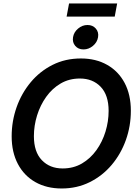

<svg xmlns="http://www.w3.org/2000/svg" viewBox="-20 -1077 789 1109"><path d="M336.4 11.7Q249.5 11.7 184.3 -25.1Q119.1 -62 83.3 -129.9Q47.4 -197.8 47.4 -289.6Q47.4 -377 75.9 -457.8Q104.5 -538.6 157.5 -602.1Q210.4 -665.5 283.9 -702.4Q357.4 -739.3 447.3 -739.3Q533.7 -739.3 598.9 -702.4Q664.1 -665.5 700 -597.7Q735.8 -529.8 735.8 -437.5Q735.8 -348.6 707 -268.1Q678.2 -187.5 625 -124.5Q571.8 -61.5 498.3 -24.9Q424.8 11.7 336.4 11.7ZM341.8 -104Q404.3 -104 453.4 -132.8Q502.4 -161.6 536.9 -209.7Q571.3 -257.8 589.4 -316.9Q607.4 -376 607.4 -436.5Q607.4 -527.8 561.5 -575.7Q515.6 -623.5 441.4 -623.5Q379.4 -623.5 330.3 -594.7Q281.2 -565.9 246.8 -517.6Q212.4 -469.2 194.1 -410.2Q175.8 -351.1 175.8 -290.5Q175.8 -199.7 221.7 -151.9Q267.6 -104 341.8 -104ZM656.7 -1057.1 642.6 -981H364.7L378.9 -1057.1ZM462.4 -791.5Q432.1 -791.5 414.6 -812Q397 -832.5 401.9 -862.3Q406.7 -891.6 431.2 -912.1Q455.6 -932.6 485.4 -932.6Q515.6 -932.6 533.4 -912.1Q551.3 -891.6 546.4 -862.3Q541.5 -832.5 516.8 -812Q492.2 -791.5 462.4 -791.5Z"/></svg>

Font: Inter Display SemiBold
Style: Italic
Weight: 600
Italic angle: -9.39999°
Designer: Rasmus Andersson
Foundry: rsms
Version: Version 4.000;git-a52131595